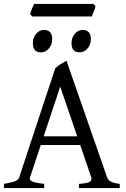

<svg xmlns="http://www.w3.org/2000/svg" viewBox="-20 -950 635 970"><path d="M370.1 -261.2 284.2 -512.2 200.7 -261.2ZM186 -217.3 131.8 -54.2Q127 -39.1 145 -32.2Q163.1 -25.4 203.1 -21V0H0V-21Q33.2 -26.9 52.7 -33.2Q72.3 -39.6 77.1 -54.2L258.8 -604Q270 -616.2 286.6 -626.2Q303.2 -636.2 315.9 -643.1L521 -54.2Q523.4 -47.4 527.8 -42Q532.2 -36.6 539.6 -32.7Q546.9 -28.8 558.1 -25.9Q569.3 -22.9 585 -21V0H378.9V-21Q417 -23.4 431.6 -30.8Q446.3 -38.1 440.9 -54.2L385.3 -217.3ZM439 -752.4Q439 -738.8 434.6 -726.6Q430.2 -714.4 422.6 -705.3Q415 -696.3 404.8 -690.9Q394.5 -685.5 382.3 -685.5Q360.4 -685.5 350.8 -697.8Q341.3 -710 341.3 -732.4Q341.3 -746.1 345.7 -758.3Q350.1 -770.5 357.9 -779.5Q365.7 -788.6 375.7 -793.7Q385.7 -798.8 397.5 -798.8Q439 -798.8 439 -752.4ZM243.7 -752.4Q243.7 -738.8 239.3 -726.6Q234.9 -714.4 227.3 -705.3Q219.7 -696.3 209.5 -690.9Q199.2 -685.5 187 -685.5Q165 -685.5 155.5 -697.8Q146 -710 146 -732.4Q146 -746.1 150.4 -758.3Q154.8 -770.5 162.6 -779.5Q170.4 -788.6 180.4 -793.7Q190.4 -798.8 202.1 -798.8Q243.7 -798.8 243.7 -752.4ZM462.4 -918.5Q461.4 -913.1 459 -906Q456.5 -898.9 453.6 -891.8Q450.7 -884.8 448 -877.9Q445.3 -871.1 443.4 -866.7H143.1L132.3 -878.9Q133.3 -884.3 135.7 -891.1Q138.2 -897.9 141.1 -905Q144 -912.1 147 -918.7Q149.9 -925.3 152.3 -930.2H451.7Z"/></svg>

Font: Noto Serif Devanagari
Style: Regular
Weight: 400
Designer: Monotype Design Team
Foundry: Monotype Imaging Inc.
Version: Version 1.01